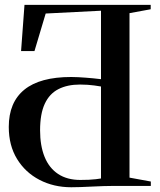

<svg xmlns="http://www.w3.org/2000/svg" viewBox="-20 -763 658 788"><path d="M272.5 5.5Q200.5 5.5 142.2 -24.8Q84 -55 50 -110.5Q16 -166 16 -242Q16 -343 80 -395Q144 -447 272 -447Q286 -447 301.2 -446.2Q316.5 -445.5 332 -444.2Q347.5 -443 363.5 -441.5Q379.5 -440 394.5 -438V-719L167.5 -707.5L121.5 -553.5H66.5L80.5 -743H598.5V-725L511.5 -709V-34L599 -18V0H447.5Q427.5 0 403.8 0.8Q380 1.5 355.8 2.8Q331.5 4 309.8 4.8Q288 5.5 272.5 5.5ZM309.5 -24.5Q328 -24.5 344 -25.2Q360 -26 373.2 -27.5Q386.5 -29 394.5 -30.5V-408Q380.5 -410.5 367.2 -412.2Q354 -414 339.8 -415Q325.5 -416 308.5 -416Q256.5 -416 219.8 -397.2Q183 -378.5 163.8 -337.2Q144.5 -296 144.5 -228Q144.5 -165 163 -119.2Q181.5 -73.5 218.5 -49Q255.5 -24.5 309.5 -24.5Z"/></svg>

Font: Merriweather 144pt Medium
Style: Regular
Weight: 500
Version: Version 2.100